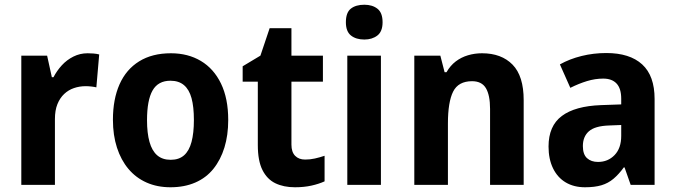

<svg xmlns="http://www.w3.org/2000/svg" viewBox="-20 -781 2853 811"><path d="M350 -556Q361 -556 374.5 -555Q388 -554 399 -551L387 -412Q379 -414 366.5 -415.5Q354 -417 342 -417Q316 -417 292.5 -409Q269 -401 251 -384Q233 -367 222.5 -341Q212 -315 212 -278V0H70V-546H179L199 -455H206Q220 -482 241 -505Q262 -528 290 -542Q318 -556 350 -556Z M944 -274Q944 -210 928 -158Q912 -106 881.5 -68Q851 -30 805 -10Q759 10 700 10Q644 10 599 -10Q554 -30 522.5 -67.5Q491 -105 474 -157.5Q457 -210 457 -275Q457 -362 485 -425Q513 -488 568 -522Q623 -556 702 -556Q774 -556 828.5 -523.5Q883 -491 913.5 -428Q944 -365 944 -274ZM601 -273Q601 -219 611.5 -181.5Q622 -144 644 -125Q666 -106 701 -106Q736 -106 757.5 -125Q779 -144 789 -181.5Q799 -219 799 -274Q799 -330 789 -366.5Q779 -403 757 -421.5Q735 -440 700 -440Q648 -440 624.5 -399Q601 -358 601 -273Z M1269 -107Q1290 -107 1310 -111.5Q1330 -116 1351 -123V-15Q1327 -4 1295.5 3Q1264 10 1226 10Q1178 10 1143 -7Q1108 -24 1088.5 -63Q1069 -102 1069 -168V-436H1005V-501L1080 -546L1119 -662H1211V-546H1344V-436H1211V-170Q1211 -139 1226.5 -123Q1242 -107 1269 -107Z M1589 -546V0H1447V-546ZM1519 -761Q1553 -761 1574.5 -744Q1596 -727 1596 -687Q1596 -648 1574 -631Q1552 -614 1519 -614Q1484 -614 1462.5 -631Q1441 -648 1441 -687Q1441 -728 1462 -744.5Q1483 -761 1519 -761Z M2016 -556Q2098 -556 2145 -508Q2192 -460 2192 -358V0H2050V-321Q2050 -379 2032.5 -408.5Q2015 -438 1974 -438Q1916 -438 1894 -394Q1872 -350 1872 -259V0H1730V-546H1840L1858 -476H1866Q1882 -504 1905 -521.5Q1928 -539 1956.5 -547.5Q1985 -556 2016 -556Z M2541 -557Q2640 -557 2692.5 -509Q2745 -461 2745 -363V0H2644L2618 -74H2615Q2594 -45 2571.5 -26Q2549 -7 2520.5 1.5Q2492 10 2451 10Q2404 10 2369.5 -10.5Q2335 -31 2316 -70Q2297 -109 2297 -162Q2297 -249 2353 -291Q2409 -333 2519 -337L2604 -340V-364Q2604 -407 2584.5 -428Q2565 -449 2528 -449Q2494 -449 2459.5 -438.5Q2425 -428 2389 -410L2345 -509Q2386 -532 2436.5 -544.5Q2487 -557 2541 -557ZM2553 -251Q2493 -249 2467.5 -226.5Q2442 -204 2442 -164Q2442 -129 2459.5 -113Q2477 -97 2506 -97Q2548 -97 2576 -126Q2604 -155 2604 -207V-253Z"/></svg>

Font: Noto Sans Thai SemiCondensed
Style: Bold
Weight: 700
Width: 4
Designer: Monotype Design Team
Foundry: Monotype Imaging Inc.
Version: Version 2.001